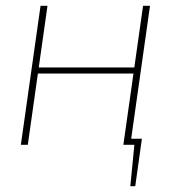

<svg xmlns="http://www.w3.org/2000/svg" viewBox="-20 -500 604 663"><path d="M470 -21 447 143H430L444 0H406L409 -21ZM144 -480 76 0H52L120 -480ZM453 -267 450 -246H105L108 -267ZM498 -480 430 0H406L474 -480Z"/></svg>

Font: Exo 2 Thin
Style: Italic
Weight: 250
Italic angle: -8°
Designer: Natanael Gama
Foundry: Natanael Gama
Version: Version 2.010